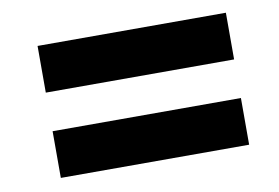

<svg xmlns="http://www.w3.org/2000/svg" viewBox="-48 -561 712 490"><g transform="rotate(-10 308.0 -316.0)"><path d="M74 -487H562V-366H74ZM74 -266H562V-145H74Z"/></g></svg>

Font: Kufam ExtraBold
Style: Italic
Weight: 800
Italic angle: -11°
Designer: Artur Schmal
Foundry: Original Type
Version: Version 1.301; ttfautohint (v1.8.3)